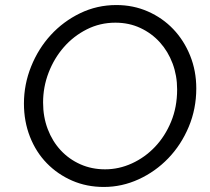

<svg xmlns="http://www.w3.org/2000/svg" viewBox="-20 -731 835 762"><path d="M759 -380Q759 -299 729 -227.5Q699 -156 648 -103Q597 -50 530.5 -19.5Q464 11 392 11Q324 11 266.5 -14Q209 -39 166 -83Q123 -127 99 -188Q75 -249 75 -320Q75 -396 103.5 -467Q132 -538 181.5 -592Q231 -646 298 -678.5Q365 -711 442 -711Q509 -711 567 -685.5Q625 -660 667.5 -615.5Q710 -571 734.5 -510.5Q759 -450 759 -380ZM683 -376Q683 -431 665 -479Q647 -527 614.5 -563Q582 -599 537 -620Q492 -641 438 -641Q377 -641 324.5 -614.5Q272 -588 233.5 -544Q195 -500 173 -443Q151 -386 151 -324Q151 -267 169.5 -218.5Q188 -170 221 -134.5Q254 -99 299 -79Q344 -59 397 -59Q452 -59 503.5 -82.5Q555 -106 595 -148Q635 -190 659 -248Q683 -306 683 -376Z"/></svg>

Font: Rosa Sans Light
Style: Italic
Weight: 300
Italic angle: -12°
Designer: Pentagram / MCKL
Foundry: Pentagram / MCKL
Version: Version 1.005;September 16, 2019;FontCreator 11.5.0.2425 64-